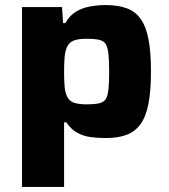

<svg xmlns="http://www.w3.org/2000/svg" viewBox="-20 -538 666 758"><path d="M67 200V-510H225L229 -447H238Q255 -477 280 -492Q305 -507 335.5 -512.5Q366 -518 397 -518Q444 -518 478.5 -506Q513 -494 534.5 -464.5Q556 -435 566 -384.5Q576 -334 576 -257Q576 -179 566 -128Q556 -77 534.5 -47.5Q513 -18 479 -5.5Q445 7 397 7Q365 7 336.5 3Q308 -1 284 -14.5Q260 -28 242 -55H233V200ZM322 -126Q352 -126 370.5 -130Q389 -134 397 -146Q405 -158 408 -184Q411 -210 411 -255Q411 -300 408 -326Q405 -352 397 -364.5Q389 -377 370.5 -381Q352 -385 322 -385Q288 -385 270 -377.5Q252 -370 244 -351Q237 -335 235 -311Q233 -287 233 -255Q233 -221 235 -197.5Q237 -174 244 -159Q252 -140 270.5 -133Q289 -126 322 -126Z"/></svg>

Font: Saira SemiExpanded
Style: Bold
Weight: 700
Width: 6
Designer: Hector Gatti with collaboration of the Omnibus-Type team
Foundry: Omnibus-Type
Version: Version 1.101